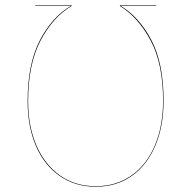

<svg xmlns="http://www.w3.org/2000/svg" viewBox="-20 -700 727 730"><path d="M85 -315Q85 -457 131.5 -546.5Q178 -636 250 -678H114V-680H252V-677Q181 -635 134 -545.5Q87 -456 87 -315Q87 -220 118.5 -147Q150 -74 208 -33Q266 8 344 8Q422 8 480 -33Q538 -74 569 -147.5Q600 -221 600 -317Q600 -458 552.5 -546.5Q505 -635 436 -677V-680H574V-678H438Q508 -637 555 -548.5Q602 -460 602 -317Q602 -220 570.5 -146Q539 -72 481 -31Q423 10 344 10Q266 10 207 -31Q148 -72 116.5 -145.5Q85 -219 85 -315Z"/></svg>

Font: FiraGO Two
Style: Regular
Weight: 100
Designer: bBox Type
Foundry: bBox Type GmbH
Version: Version 1.001